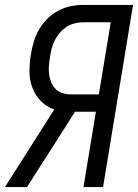

<svg xmlns="http://www.w3.org/2000/svg" viewBox="-36 -755 557 775"><path d="M-16 0 183 -313Q151 -324 128.5 -347.5Q106 -371 94.5 -401.5Q83 -432 83 -467Q83 -502 89 -537Q93 -562 100.5 -587Q108 -612 121.5 -635.5Q135 -659 154.5 -678.5Q174 -698 198 -711Q222 -724 247.5 -729.5Q273 -735 298 -735H501L380 0H301L351 -304H267L73 0ZM363 -374 411 -665H299Q282 -665 264.5 -660.5Q247 -656 232 -646Q217 -636 205 -622Q193 -608 185 -592Q177 -576 172.5 -559Q168 -542 166 -525Q163 -508 161.5 -490.5Q160 -473 162 -456Q164 -439 170.5 -423.5Q177 -408 188 -396.5Q199 -385 215.5 -379.5Q232 -374 250 -374Z"/></svg>

Font: Iosevka SS18
Style: Italic
Weight: 400
Italic angle: -9°
Monospace: yes
Designer: Belleve Invis
Foundry: Belleve Invis
Version: Version 25.1.1; ttfautohint (v1.8.4)